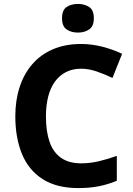

<svg xmlns="http://www.w3.org/2000/svg" viewBox="-20 -999 677 978"><path d="M393 -649Q350 -649 316.5 -632Q283 -615 260 -583.5Q237 -552 225.5 -507Q214 -462 214 -406Q214 -330 232.5 -276.5Q251 -223 291 -195Q331 -167 393 -167Q437 -167 480.5 -177Q524 -187 575 -205V-78Q528 -59 482 -50Q436 -41 379 -41Q269 -41 197.5 -86.5Q126 -132 92 -214.5Q58 -297 58 -407Q58 -488 80 -555.5Q102 -623 144.5 -672Q187 -721 249.5 -748Q312 -775 393 -775Q446 -775 499.5 -761.5Q553 -748 602 -725L553 -602Q513 -621 472.5 -635Q432 -649 393 -649ZM377 -979Q410 -979 434 -963.5Q458 -948 458 -906Q458 -865 434 -849Q410 -833 377 -833Q343 -833 319.5 -849Q296 -865 296 -906Q296 -948 319.5 -963.5Q343 -979 377 -979Z"/></svg>

Font: Noto Sans Tamil UI
Style: Regular
Weight: 400
Designer: Jelle Bosma - Monotype Design Team
Foundry: Monotype Imaging Inc.
Version: Version 2.004